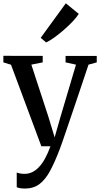

<svg xmlns="http://www.w3.org/2000/svg" viewBox="-22 -870 596 1142"><path d="M126 251.5Q110.5 251.5 97.5 249.2Q84.5 247 77.5 243.5V156Q84 159.5 97.8 161.8Q111.5 164 125.5 164Q148.5 164 169.8 153.8Q191 143.5 210.2 123.2Q229.5 103 246.2 72.2Q263 41.5 278 0H224L43.5 -485L-2 -499V-538L232 -537.5V-499L164.5 -485.5L266 -175L303 -53L337.5 -174L430 -485.5L368 -499V-537.5H553.5V-499L504.5 -485.5Q478 -406 454 -335Q430 -264 409.8 -204.2Q389.5 -144.5 374 -98.8Q358.5 -53 348.2 -23.8Q338 5.5 334 15.5Q304.5 93.5 276 146.2Q247.5 199 212.2 225.2Q177 251.5 126 251.5ZM252 -618 220 -645 369.5 -850.5 446.5 -787.5Q434.5 -768 411 -743Q387.5 -718 358.5 -692.8Q329.5 -667.5 301.8 -647.5Q274 -627.5 253.5 -618Z"/></svg>

Font: Merriweather 60pt Medium
Style: Regular
Weight: 500
Version: Version 2.100